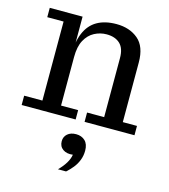

<svg xmlns="http://www.w3.org/2000/svg" viewBox="-114 -602 843 955"><g transform="rotate(15 307.5 -124.5)"><path d="M340 0V-48H428V-352Q428 -402 403 -425.5Q378 -449 334 -449Q301 -449 271.5 -433.5Q242 -418 224 -385Q206 -352 206 -298H189Q189 -370 209 -417.5Q229 -465 269 -488Q309 -511 368 -511Q436 -511 480 -474Q524 -437 524 -355V-48H597V0ZM16 0V-48H110V-455H26V-503H195V-347L206 -349V-48H294V0ZM273 262Q296 239 309.5 216.5Q323 194 326 173Q295 177 275 163Q255 149 255 122Q255 99 271.5 84.5Q288 70 316 70Q344 70 362 87Q380 104 380 138Q380 164 371 187Q362 210 347 228.5Q332 247 315 262Z"/></g></svg>

Font: Montagu Slab
Style: Bold
Weight: 700
Designer: Florian Karsten
Foundry: Florian Karsten
Version: Version 1.000